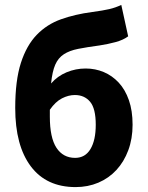

<svg xmlns="http://www.w3.org/2000/svg" viewBox="-20 -750 601 782"><path d="M288 12Q169 12 105.5 -72.5Q42 -157 42 -310Q42 -422 65 -493.5Q88 -565 129.5 -608Q171 -651 228.5 -671.5Q286 -692 355 -701Q400 -707 425.5 -713Q451 -719 474 -730L502 -602Q482 -587 450.5 -578.5Q419 -570 386 -565Q334 -558 298.5 -551Q263 -544 240 -529Q217 -514 205 -486.5Q193 -459 188 -410Q214 -440 251 -455.5Q288 -471 329 -471Q368 -471 402.5 -456.5Q437 -442 463.5 -413.5Q490 -385 505 -342Q520 -299 520 -242Q520 -185 502.5 -138Q485 -91 454 -57.5Q423 -24 380.5 -6Q338 12 288 12ZM286 -107Q327 -107 348.5 -143Q370 -179 370 -242Q370 -308 347 -335.5Q324 -363 285 -363Q259 -363 232.5 -349.5Q206 -336 183 -303V-275Q183 -189 210 -148Q237 -107 286 -107Z"/></svg>

Font: hySource Sans Pro
Style: Bold
Weight: 700
Designer: Paul D. Hunt
Foundry: Adobe Systems Incorporated
Version: Version 2.021;PS 2.000;hotconv 1.0.86;makeotf.lib2.5.63406